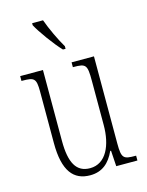

<svg xmlns="http://www.w3.org/2000/svg" viewBox="-117 -838 703 920"><g transform="rotate(-15 234.5 -378.0)"><path d="M244 -606H257V-619C234 -657 204 -721 188 -766H134V-756C152 -721 209 -642 244 -606ZM215 10C275 10 312 -23 337 -78H341L346 0H451V-24H448C389 -24 379 -29 379 -103V-536H268V-512H271C333 -512 339 -505 339 -425V-206C339 -107 303 -23 223 -23C155 -23 126 -76 126 -184V-536H13V-512H17C76 -512 86 -506 86 -440V-184C86 -45 133 10 215 10Z"/></g></svg>

Font: Noto Serif Khmer ExtraCondensed ExtraLight
Style: Regular
Weight: 200
Width: 2
Designer: Danh Hong and the Monotype Design Team
Foundry: Monotype Imaging Inc.
Version: Version 2.004